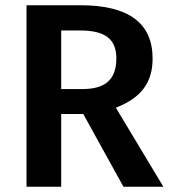

<svg xmlns="http://www.w3.org/2000/svg" viewBox="-20 -711 651 731"><path d="M450 0H602L421 -301C517 -338 561 -396 561 -488C561 -623 470 -691 287 -691H81V0H213V-277H297ZM213 -595H284C380 -595 423 -563 423 -488C423 -407 379 -372 295 -372H213Z"/></svg>

Font: Fira Sans Medium
Style: Regular
Weight: 500
Designer: Carrois Corporate & Edenspiekermann AG
Foundry: Carrois Corporate GbR & Edenspiekermann AG
Version: Version 4.203